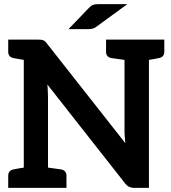

<svg xmlns="http://www.w3.org/2000/svg" viewBox="-20 -916 836 936"><path d="M706 -723H587H497V-664C497 -647 505 -637 522 -633C524 -633 545 -630 587 -624V-284C587 -274 587 -263 588 -252C589 -241 590 -230 591 -218L211 -701C207 -706 204 -710 201 -713C198 -716 195 -718 192 -719C189 -721 185 -722 181 -722C177 -722 172 -723 166 -723H96H20V-664C20 -647 28 -637 45 -633C46 -633 48 -632 51 -632C54 -632 59 -630 66 -629C73 -628 84 -626 96 -624V-99C84 -97 73 -95 66 -94C59 -93 54 -92 51 -91C48 -90 46 -90 45 -90C28 -86 20 -76 20 -59V0H96H214H304V-59C304 -76 296 -86 279 -90C277 -90 256 -93 214 -99V-444C214 -453 213 -463 213 -473C213 -483 212 -493 211 -504L589 -23C596 -14 603 -8 610 -5C617 -2 625 0 636 0H706V-624C718 -626 728 -628 735 -629C742 -630 747 -632 750 -632C753 -632 755 -633 756 -633C773 -637 781 -647 781 -664V-723ZM601 -896H464C457 -896 452 -895 447 -895C442 -895 438 -894 434 -892C430 -891 427 -889 423 -886C419 -883 416 -880 412 -876L314 -774H411C416 -774 419 -775 423 -775C426 -775 430 -776 433 -777C436 -778 440 -779 443 -781C446 -783 449 -785 453 -788Z"/></svg>

Font: SVN-Aleo
Style: Bold
Weight: 700
Designer: Alessio Laiso
Version: Version 1.2.2